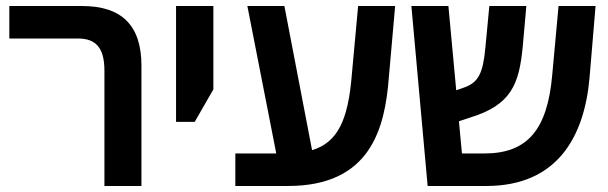

<svg xmlns="http://www.w3.org/2000/svg" viewBox="-20 -618 2021 638"><path d="M327 0H450V-400C450 -533 385 -598 253 -598H11V-490H239C298 -490 327 -460 327 -383Z M565 -213H627L689 -321V-598H565Z M1272 -360 1293 -598H1170L1149 -369C1137 -221 1103 -145 1017 -119L925 -598H802L898 -108H762V0H937C1212 0 1259 -192 1272 -360Z M1939 -360 1959 -598H1836L1815 -369C1799 -186 1732 -108 1589 -108H1515L1505 -215L1541 -227C1679 -269 1705 -338 1717 -463L1729 -598H1606L1593 -461C1585 -374 1570 -343 1519 -326L1496 -318L1470 -598H1347L1401 0H1596C1832 0 1922 -164 1939 -360Z"/></svg>

Font: Noto Sans Hebrew SemiCondensed Semi
Style: Regular
Weight: 600
Width: 4
Designer: Monotype Design Team
Foundry: Monotype Imaging Inc.
Version: Version 1.902